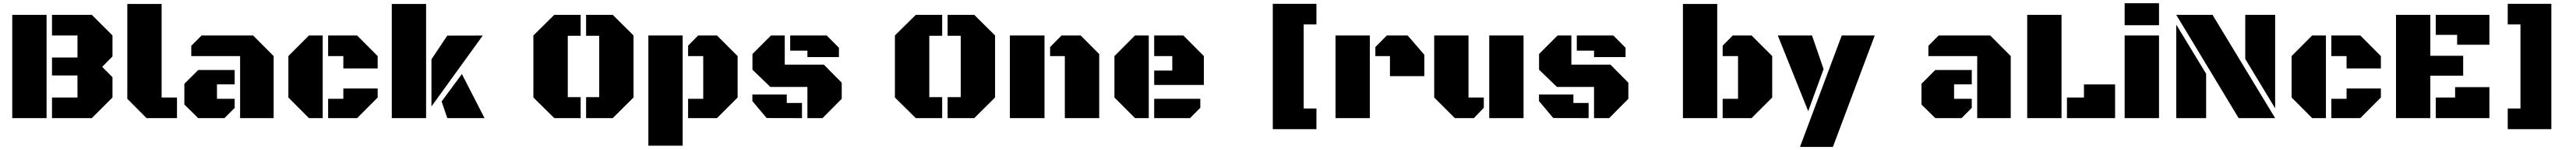

<svg xmlns="http://www.w3.org/2000/svg" viewBox="-20 -741 16202 941"><path d="M467.3 -518.6H307.1V-647.9H557.6L687.5 -518.6V-386.7L622.6 -321.8L687.5 -256.8V-129.4L557.6 0H307.1V-129.4H467.3V-267.6H307.1V-380.4H467.3ZM57.1 -647.9H272.9V0H57.1Z M1093.3 0H901.9L780.8 -121.1V-716.3H996.6V-129.4H1093.3Z M1490.2 0V-389.2H1183.1V-453.6L1248 -518.6H1571.8L1701.2 -389.2V0ZM1456.1 -301.8V-211.9H1344.7V-121.1H1456.1V-64L1391.6 0H1226.6L1139.6 -85.4V-215.3L1226.6 -301.8Z M2009.8 0H1923.3L1793.9 -129.4V-389.2L1923.3 -518.6H2009.8ZM2043.9 -389.2V-518.6H2226.1L2355.5 -389.2V-311.5H2139.6V-389.2ZM2043.9 0V-121.1H2139.6V-186H2355.5V-129.4L2226.1 0Z M2660.2 0H2444.3V-716.3H2660.2ZM2693.8 -73.2V-369.1L2793.5 -517.6L3016.6 -518.1ZM3027.8 0H2793.5L2757.8 -104.5L2885.3 -276.4Z M3551.3 -131.8H3632.3V0H3466.3L3335 -129.4V-518.6L3466.3 -647.9H3632.3V-516.6H3551.3ZM3749 -516.6H3666.5V-647.9H3834L3964.8 -518.6V-129.4L3834 0H3666.5V-131.8H3749Z M4058.1 172.9V-518.6H4273.9V172.9ZM4403.3 -389.2H4308.1V-454.6L4371.6 -518.6H4489.7L4619.6 -389.2V-129.4L4489.7 0H4308.1V-121.1H4403.3Z M4829.6 -518.6H4916V-335.4H5162.1L5274.4 -222.2V-121.1L5153.8 0H5058.6V-195.8H4825.2L4712.9 -303.7V-402.3ZM4928.7 -95.2H5024.4V0L4802.2 -0.5L4712.4 -106.9V-148.4H4928.7ZM5058.6 -423.3H4950.2V-518.6H5179.7L5256.8 -441.4V-382.8H5058.6Z M5825.2 -131.8H5906.2V0H5740.2L5608.9 -129.4V-518.6L5740.2 -647.9H5906.2V-516.6H5825.2ZM6022.9 -516.6H5940.4V-647.9H6107.9L6238.8 -518.6V-129.4L6107.9 0H5940.4V-131.8H6022.9Z M6332 0V-518.6H6549.8V0ZM6677.7 -389.2H6585V-445.8L6657.2 -518.6H6777.3L6894 -401.9V0H6677.7Z M7205.6 0H7119.1L6989.7 -129.4V-389.2L7119.1 -518.6H7205.6ZM7239.7 -208V-298.3H7353.5V-389.2H7239.7V-518.6H7422.9L7552.2 -389.2V-208ZM7239.7 0V-121.1H7529.8V-64.9L7465.3 0Z M8180.2 -60.5H8260.3V69.3H7985.8V-717.3H8260.3V-587.9H8180.2Z M8722.7 -389.2H8630.9V-445.8L8703.1 -518.6H8834L8939 -397.5V-263.2H8722.7ZM8380.4 0V-518.6H8596.2V0Z M9563 -518.6V0H9347.2V-518.6ZM9216.8 -129.4H9313V-64.9L9250.5 0H9130.9L9001 -129.4V-518.6H9216.8Z M9777.3 -518.6H9863.8V-335.4H10109.9L10222.2 -222.2V-121.1L10101.6 0H10006.3V-195.8H9772.9L9660.6 -303.7V-402.3ZM9876.5 -95.2H9972.2V0L9750 -0.5L9660.2 -106.9V-148.4H9876.5ZM10006.3 -423.3H9897.9V-518.6H10127.4L10204.6 -441.4V-382.8H10006.3Z M10781.2 -716.3V0H10565.4V-716.3ZM10912.1 -389.2H10815.4V-454.6L10878.9 -518.6H10997.1L11127 -389.2V-129.4L10997.1 0H10815.4V-121.1H10912.1Z M11508.8 180.7H11301.8L11564.5 -518.6H11772ZM11162.1 -518.6H11377.4L11450.2 -307.6L11353.5 -43.5Z M12416.5 0V-389.2H12109.4V-453.6L12174.3 -518.6H12498L12627.4 -389.2V0ZM12382.3 -301.8V-211.9H12271V-121.1H12382.3V-64L12317.9 0H12152.8L12065.9 -85.4V-215.3L12152.8 -301.8Z M12731 0V-647.9H12946.8V0ZM12981 0V-129.4H13087.9V-211.4H13283.7V0Z M13343.8 -518.6H13560.1V0H13343.8ZM13343.8 -720.7H13560.1V-583H13343.8Z M14290.5 0H14061L13668.5 -647.9H13896.5ZM13668.5 0V-586.4L13856.4 -278.3V0ZM14290.5 -647.9V-61.5L14102.5 -371.1V-647.9Z M14609.9 0H14523.4L14394 -129.4V-389.2L14523.4 -518.6H14609.9ZM14644 -389.2V-518.6H14826.2L14955.6 -389.2V-311.5H14739.7V-389.2ZM14644 0V-121.1H14739.7V-186H14955.6V-129.4L14826.2 0Z M15266.6 -266.1V0H15050.8V-647.9H15266.6V-391.1H15473.1V-266.1ZM15300.8 -522.5V-647.9H15638.2V-460.4H15435.1V-522.5ZM15300.8 0V-129.4H15422.4V-194.3H15638.2V0Z M15833.5 -60.5H15753.4V69.3H16027.8V-717.3H15753.4V-587.9H15833.5Z"/></svg>

Font: Black Ops One [rus by aLiNcE]
Style: Regular
Weight: 400
Designer: James Grieshaber
Foundry: James Grieshaber
Version: Version 1.002;May 25, 2024;FontCreator 13.0.0.2680 64-bit